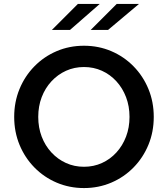

<svg xmlns="http://www.w3.org/2000/svg" viewBox="-20 -943 852 974"><path d="M406 11Q332 11 267.5 -16.5Q203 -44 154.5 -93.5Q106 -143 79 -208.5Q52 -274 52 -350Q52 -426 79 -491.5Q106 -557 154.5 -606.5Q203 -656 267.5 -683.5Q332 -711 406 -711Q480 -711 544.5 -683.5Q609 -656 657.5 -606.5Q706 -557 733 -491.5Q760 -426 760 -350Q760 -274 733 -208.5Q706 -143 657.5 -93.5Q609 -44 544.5 -16.5Q480 11 406 11ZM406 -97Q455 -97 497 -116Q539 -135 570.5 -169.5Q602 -204 619.5 -250Q637 -296 637 -350Q637 -404 619.5 -450Q602 -496 570.5 -530.5Q539 -565 497 -584Q455 -603 406 -603Q357 -603 315 -584Q273 -565 241 -530.5Q209 -496 191.5 -450Q174 -404 174 -350Q174 -296 191.5 -250Q209 -204 241 -169.5Q273 -135 315 -116Q357 -97 406 -97ZM243 -791 375 -923H486L335 -791ZM440 -791 572 -923H685L528 -791Z"/></svg>

Font: Red Hat Text Medium
Style: Regular
Weight: 500
Designer: Pentagram, MCKL
Foundry: Pentagram, MCKL
Version: Version 1.023